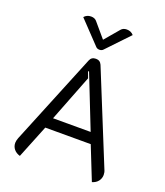

<svg xmlns="http://www.w3.org/2000/svg" viewBox="-168 -1054 1009 1175"><g transform="rotate(20 336.5 -466.5)"><path d="M48 -57Q48 -70 55 -89L298 -684Q308 -709 337 -709Q364 -709 375 -684L617 -89Q624 -74 624 -57Q624 -34 610 -16Q596 2 571 9L485 -207H189L102 9Q77 2 62.5 -15.5Q48 -33 48 -57ZM459 -277 323 -622 317 -620 332 -580 214 -277ZM416 -926Q429 -942 453 -942Q481 -942 498 -922L362 -779Q353 -768 337 -768Q321 -768 312 -779L176 -922Q193 -942 221 -942Q245 -942 258 -926L337 -833Z"/></g></svg>

Font: K2D Light
Style: Regular
Weight: 300
Designer: Katatrad Aksorn Co.,Ltd.
Foundry: Cadson Demak Co.,Ltd.
Version: Version 1.000; ttfautohint (v1.6)